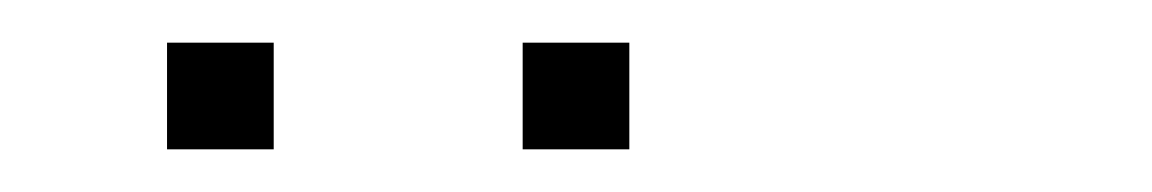

<svg xmlns="http://www.w3.org/2000/svg" viewBox="-20 -295 540 90"><path d="M275 -275V-225H225V-275ZM108.3 -275V-225H58.3V-275Z"/></svg>

Font: 0xA000-Boxes
Style: Boxes
Weight: 400
Version: Version 0.1